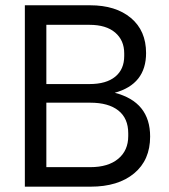

<svg xmlns="http://www.w3.org/2000/svg" viewBox="-20 -700 635 720"><path d="M73.2 0V-680.2H317.9Q414.1 -680.2 470.9 -632.6Q527.8 -585 527.8 -501Q527.8 -384.3 410.2 -352.1Q543 -317.9 543 -188Q543 -99.6 482.9 -49.8Q422.9 0 319.8 0ZM153.8 -73.2H318.8Q385.7 -73.2 423.3 -104.5Q460.9 -135.7 460.9 -189.9V-200.2Q460.9 -256.3 423.8 -285.6Q386.7 -314.9 318.8 -314.9H153.8ZM153.8 -384.8H315.9Q378.4 -384.8 412.1 -412.4Q445.8 -439.9 445.8 -490.2V-500Q445.8 -548.8 411.9 -577.9Q377.9 -606.9 315.9 -606.9H153.8Z"/></svg>

Font: TASA Orbiter Deck
Style: Regular
Weight: 400
Designer: Weizhong Zhang
Version: Version 1.000;Glyphs 3.1.2 (3151)